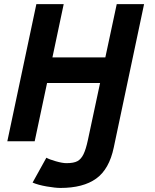

<svg xmlns="http://www.w3.org/2000/svg" viewBox="-20 -696 765 946"><path d="M473.1 -287.1H211.9L150.9 0H16.1L159.2 -675.8H293.9L238.3 -413.1H499L555.2 -675.8H689.9L540.5 30.8Q518.1 137.7 454.1 183.8Q390.1 230 277.8 230Q252.9 230 210.2 222.7Q167.5 215.3 140.6 203.6L208.5 81.1Q222.7 89.4 255.1 98.6Q287.6 107.9 307.1 107.9Q343.3 107.9 361.3 98.1Q379.4 88.4 391.4 64Q403.3 39.6 413.1 -6.3Z"/></svg>

Font: Cadman
Style: Bold Italic
Weight: 700
Italic angle: -12°
Designer: Paul James MIller
Foundry: High-Logic / Made with FontCreator
Version: Version 2.114;March 28, 2021;FontCreator 13.0.0.2683 64-bit